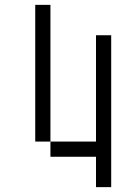

<svg xmlns="http://www.w3.org/2000/svg" viewBox="-20 -645 540 790"><path d="M187.5 -62.5H125V-625H187.5ZM187.5 -62.5H375V-500H437.5V125H375V0H187.5Z"/></svg>

Font: 寒蝉点阵体 16px
Style: Regular
Weight: 400
Designer: Designed by Warren2060
Foundry: ChillType
Version: Version 1.000